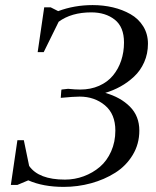

<svg xmlns="http://www.w3.org/2000/svg" viewBox="-20 -731 616 759"><path d="M22.9 0 48.8 -176.8H74.2L95.2 -75.2Q132.8 -21 236.8 -21Q275.4 -21 311 -34.2Q346.7 -47.4 374.8 -71.3Q402.8 -95.2 419.4 -132.6Q436 -169.9 436 -214.8Q436 -280.3 394.8 -314.7Q353.5 -349.1 294.9 -349.1Q271.5 -349.1 220.2 -344.2L222.2 -372.1L223.1 -377L249 -379.9Q277.3 -377 296.9 -377Q338.4 -377 371.8 -391.8Q405.3 -406.7 426.5 -432.4Q447.8 -458 459 -491.5Q470.2 -524.9 470.2 -563Q470.2 -624.5 433.6 -653.3Q397 -682.1 340.8 -682.1Q262.2 -682.1 211.9 -645L152.8 -524.9H128.9L154.8 -702.1H180.2L210 -687Q273.9 -710.9 346.2 -710.9Q388.2 -710.9 426.3 -701.9Q464.4 -692.9 495.8 -675Q527.3 -657.2 546.1 -627Q564.9 -596.7 564.9 -558.1Q564.9 -518.6 550 -485.1Q535.2 -451.7 510 -428.2Q484.9 -404.8 456.5 -389.2Q428.2 -373.5 396 -363.8Q456.5 -346.7 493.7 -309.3Q530.8 -272 530.8 -214.8Q530.8 -161.6 504.6 -118.4Q478.5 -75.2 435.5 -48.1Q392.6 -21 340.1 -6.6Q287.6 7.8 231.9 7.8Q150.4 7.8 91.8 -18.1L48.8 0Z"/></svg>

Font: Dihjauti S
Style: Bold Italic
Weight: 700
Italic angle: -9°
Designer: T. Christopher White
Version: Version 3.0.0